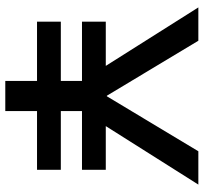

<svg xmlns="http://www.w3.org/2000/svg" viewBox="-42 -728 770 726"><g transform="rotate(90 343.0 -365.0)"><path d="M286 0V-290L8 -730H134L342 -384H344L552 -730H678L400 -290V0ZM62 -120V-210H622V-120ZM62 -290V-380H622V-290Z"/></g></svg>

Font: M PLUS 2 Medium
Style: Regular
Weight: 500
Designer: Coji Morishita
Foundry: UNDERFOREST DESIGN
Version: Version 1.001